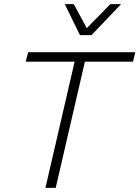

<svg xmlns="http://www.w3.org/2000/svg" viewBox="-20 -914 678 934"><path d="M369 -743 295 -894H339L402 -777L517 -894H569L425 -743ZM638 -660 627 -614H393L251 0H201L343 -614H105L117 -660Z"/></svg>

Font: Elaine Sans Light
Style: Italic
Weight: 300
Italic angle: -13°
Designer: Wei Huang
Foundry: Wei Huang
Version: Version 2.001;December 24, 2019;FontCreator 12.0.0.2547 64-b